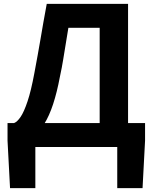

<svg xmlns="http://www.w3.org/2000/svg" viewBox="-20 -761 790 994"><path d="M163 0V213H32L19 -33V-124H731V-33L718 213H587V0ZM496 -47V-617H334Q326 -567 319.5 -528.5Q313 -490 307 -452Q301 -414 290 -363Q275 -283 255 -222Q235 -161 209 -119.5Q183 -78 151 -56.5Q119 -35 79 -33L53 -124Q69 -130 86.5 -155.5Q104 -181 122.5 -236Q141 -291 158 -383Q167 -433 175 -475Q183 -517 189.5 -557.5Q196 -598 204 -642Q212 -686 222 -741H643V-47Z"/></svg>

Font: Farlight84_Sys_V01
Style: Bold
Weight: 700
Designer: Monotype Design Team, Nadine Chahine and Nizar Qandah
Foundry: Monotype Imaging Inc.
Version: Version 2.004;October 31, 2024;FontCreator 14.0.0.2814 64-bi